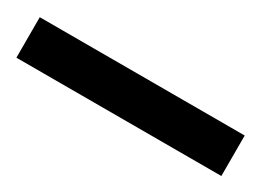

<svg xmlns="http://www.w3.org/2000/svg" viewBox="-30 -68 427 313"><g transform="rotate(30 183.0 89.0)"><path d="M-9.8 127.6H376V51.4H-9.8Z"/></g></svg>

Font: Pinar FD VF
Style: Regular
Weight: 300
Designer: Amin Abedi
Version: Version 2.000